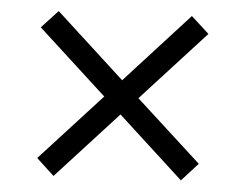

<svg xmlns="http://www.w3.org/2000/svg" viewBox="-20 -418 436 340"><path d="M332 -127.9 300.3 -98.6 193.4 -215.3 74.7 -106.4 45.9 -138.2 164.6 -247.1 52.2 -369.6 84 -398.4 196.3 -275.9 319.8 -389.6 349.1 -357.9 225.1 -244.1Z"/></svg>

Font: LaylaRuqaa
Style: Regular
Weight: 400
Version: Version 2.0